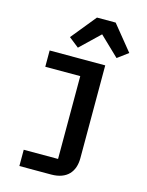

<svg xmlns="http://www.w3.org/2000/svg" viewBox="-141 -865 882 1151"><g transform="rotate(15 300.0 -290.0)"><path d="M95 200H292C391 200 436 143 436 60V-516H91V-415H308V99H95ZM314 -780 188 -625 250 -576 370 -691 490 -576 556 -625 430 -780Z"/></g></svg>

Font: IBM Mono SemiBold
Style: Regular
Weight: 600
Monospace: yes
Designer: Mike Abbink, Paul van der Laan, Pieter van Rosmalen
Foundry: Bold Monday
Version: Version 2.3